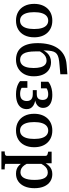

<svg xmlns="http://www.w3.org/2000/svg" viewBox="879 -1660 1003 2802"><g transform="rotate(90 1381.0 -258.5)"><path d="M524 -255Q524 -174 494 -114Q464 -54 409 -22Q354 10 280 10Q207 10 152 -22Q97 -54 66.5 -114Q36 -174 36 -255Q36 -316 53.5 -365Q71 -414 103 -448.5Q135 -483 180 -501.5Q225 -520 280 -520Q336 -520 380.5 -501.5Q425 -483 457.5 -448.5Q490 -414 507 -365Q524 -316 524 -255ZM157 -255Q157 -188 171.5 -142Q186 -96 213.5 -72.5Q241 -49 280 -49Q320 -49 347.5 -72.5Q375 -96 389 -142Q403 -188 403 -255Q403 -322 389 -367.5Q375 -413 347.5 -436.5Q320 -460 280 -460Q241 -460 213.5 -436.5Q186 -413 171.5 -367.5Q157 -322 157 -255Z M926 -729 1063 -740V-637L926 -625Q867 -621 828.5 -612Q790 -603 767.5 -586Q745 -569 734 -541Q723 -513 719 -469.5Q715 -426 715 -362L730 -366Q730 -347 730 -331Q730 -315 730 -300Q730 -285 730 -269Q730 -210 738 -168.5Q746 -127 761.5 -101Q777 -75 799.5 -62.5Q822 -50 851 -50Q888 -50 915.5 -71Q943 -92 957.5 -136Q972 -180 972 -247Q972 -306 960.5 -348.5Q949 -391 924.5 -413.5Q900 -436 863 -436Q832 -436 804.5 -421.5Q777 -407 754.5 -378Q732 -349 714 -304L710 -381Q728 -419 753 -445.5Q778 -472 811.5 -486.5Q845 -501 887 -501Q950 -501 996.5 -470.5Q1043 -440 1068 -383.5Q1093 -327 1093 -249Q1093 -168 1061.5 -110Q1030 -52 975.5 -21Q921 10 851 10Q796 10 751 -8.5Q706 -27 674.5 -65.5Q643 -104 626 -164Q609 -224 609 -307Q609 -393 626.5 -467Q644 -541 682 -597.5Q720 -654 780 -688.5Q840 -723 926 -729Z M1347 -50Q1403 -50 1428.5 -76Q1454 -102 1454 -148Q1454 -176 1443 -195.5Q1432 -215 1410 -225Q1388 -235 1354 -235H1295V-293H1354Q1385 -293 1403.5 -303.5Q1422 -314 1430 -333.5Q1438 -353 1438 -379Q1438 -416 1418.5 -438Q1399 -460 1354 -460Q1326 -460 1302.5 -452.5Q1279 -445 1261 -431Q1243 -417 1232 -396Q1229 -407 1230.5 -417.5Q1232 -428 1237 -436.5Q1242 -445 1250 -450.5Q1258 -456 1269 -457V-354H1172V-460Q1186 -474 1212.5 -487.5Q1239 -501 1277 -510.5Q1315 -520 1363 -520Q1425 -520 1468 -503.5Q1511 -487 1532.5 -456.5Q1554 -426 1554 -384Q1554 -348 1534 -320.5Q1514 -293 1474 -278Q1434 -263 1376 -263L1411 -285V-252L1383 -275Q1427 -275 1461.5 -267Q1496 -259 1521 -242.5Q1546 -226 1559 -202.5Q1572 -179 1572 -147Q1572 -96 1546 -61Q1520 -26 1471.5 -8Q1423 10 1355 10Q1307 10 1269 1Q1231 -8 1204.5 -22Q1178 -36 1164 -49V-156H1261V-53Q1250 -53 1242 -59Q1234 -65 1229 -73.5Q1224 -82 1222.5 -92.5Q1221 -103 1224 -114Q1234 -93 1252.5 -78.5Q1271 -64 1295.5 -57Q1320 -50 1347 -50Z M2128 -255Q2128 -174 2098 -114Q2068 -54 2013 -22Q1958 10 1884 10Q1811 10 1756 -22Q1701 -54 1670.5 -114Q1640 -174 1640 -255Q1640 -316 1657.5 -365Q1675 -414 1707 -448.5Q1739 -483 1784 -501.5Q1829 -520 1884 -520Q1940 -520 1984.5 -501.5Q2029 -483 2061.5 -448.5Q2094 -414 2111 -365Q2128 -316 2128 -255ZM1761 -255Q1761 -188 1775.5 -142Q1790 -96 1817.5 -72.5Q1845 -49 1884 -49Q1924 -49 1951.5 -72.5Q1979 -96 1993 -142Q2007 -188 2007 -255Q2007 -322 1993 -367.5Q1979 -413 1951.5 -436.5Q1924 -460 1884 -460Q1845 -460 1817.5 -436.5Q1790 -413 1775.5 -367.5Q1761 -322 1761 -255Z M2452 223H2189V175H2194Q2212 175 2225.5 172.5Q2239 170 2246.5 162.5Q2254 155 2254 143V-418Q2254 -432 2248.5 -439Q2243 -446 2231.5 -450Q2220 -454 2202 -458L2193 -460V-510H2362V-392L2371 -383V166Q2371 168 2381.5 170.5Q2392 173 2407 174Q2422 175 2437 175H2452ZM2514 10Q2477 10 2447.5 -0.5Q2418 -11 2394.5 -34Q2371 -57 2349 -94L2354 -183Q2371 -140 2391.5 -111.5Q2412 -83 2438 -69Q2464 -55 2494 -55Q2522 -55 2543 -68.5Q2564 -82 2577.5 -107.5Q2591 -133 2598 -171Q2605 -209 2605 -259Q2605 -307 2598.5 -344Q2592 -381 2578.5 -405.5Q2565 -430 2544.5 -442Q2524 -454 2497 -454Q2466 -454 2440 -439.5Q2414 -425 2392.5 -395Q2371 -365 2352 -320L2350 -404Q2373 -443 2397.5 -469Q2422 -495 2452 -507.5Q2482 -520 2520 -520Q2582 -520 2628.5 -489Q2675 -458 2700.5 -399.5Q2726 -341 2726 -259Q2726 -176 2699.5 -115.5Q2673 -55 2625.5 -22.5Q2578 10 2514 10Z"/></g></svg>

Font: Roboto Serif 28pt Condensed Medium
Style: Regular
Weight: 500
Width: 3
Designer: Greg Gazdowicz
Foundry: Commercial Type
Version: Version 1.008